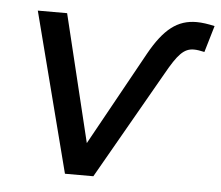

<svg xmlns="http://www.w3.org/2000/svg" viewBox="-44 -585 730 633"><g transform="rotate(5 321.0 -268.0)"><path d="M428 -418 256 -107 154 -528H57L193 0H287L491 -357C528 -423 548 -445 581 -445C591 -445 603 -443 616 -440L642 -528C620 -533 600 -536 582 -536C519 -536 475 -502 428 -418Z"/></g></svg>

Font: AWKNG-Font Medium
Style: Italic
Weight: 500
Italic angle: -11.3°
Designer: Awakening Church
Foundry: Awakening Church
Version: Version 1.700;PS 001.700;hotconv 1.0.88;makeotf.lib2.5.64775